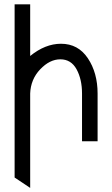

<svg xmlns="http://www.w3.org/2000/svg" viewBox="-20 -665 528 904"><path d="M122.1 219.7 48.8 170.9V-644.5H122.1V-401.4Q192.9 -459 267.1 -459Q348.1 -459 393.8 -390.4Q439.5 -321.8 439.5 -224.6V0H366.2V-224.6Q366.2 -291.5 340.6 -338.6Q314.9 -385.7 264.2 -385.7Q213.9 -385.7 169.2 -338.6Q124.5 -291.5 122.1 -224.6Z"/></svg>

Font: Catrinity
Style: Regular
Weight: 400
Designer: Alexander Lange
Foundry: High-Logic / Made with FontCreator
Version: Version 2.090;May 20, 2024;FontCreator 15.0.0.2974 64-bit